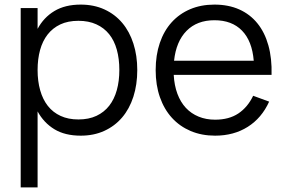

<svg xmlns="http://www.w3.org/2000/svg" viewBox="-20 -575 1242 835"><path d="M70 240V-540H143.5V-449.5Q170 -499 216.5 -527Q263 -555 331 -555Q388.5 -555 434.2 -534Q480 -513 511.8 -475.2Q543.5 -437.5 560.2 -385.2Q577 -333 577 -270.5Q577 -207 560 -154.2Q543 -101.5 511 -64Q479 -26.5 433.5 -5.8Q388 15 331 15Q262.5 15 216.5 -13Q170.5 -41 143.5 -90.5V240ZM321 -55.5Q366 -55.5 399.5 -71.2Q433 -87 455 -115.2Q477 -143.5 488 -183Q499 -222.5 499 -270.5Q499 -319.5 488 -359Q477 -398.5 454.8 -426.2Q432.5 -454 399 -469.2Q365.5 -484.5 321 -484.5Q275.5 -484.5 242.2 -468.8Q209 -453 187 -424.8Q165 -396.5 154.2 -357.2Q143.5 -318 143.5 -270.5Q143.5 -222 154.8 -182.2Q166 -142.5 188.2 -114.2Q210.5 -86 243.8 -70.8Q277 -55.5 321 -55.5Z M915.5 -54.5Q976 -54.5 1016.5 -81.5Q1057 -108.5 1081 -158.5L1150.5 -133Q1118 -61.5 1057.2 -23.2Q996.5 15 915.5 15Q857 15 809.2 -5.2Q761.5 -25.5 727.8 -62.5Q694 -99.5 675.5 -152.2Q657 -205 657 -270Q657 -335.5 675 -388.2Q693 -441 726.5 -478Q760 -515 807 -535Q854 -555 912.5 -555Q973.5 -555 1020.5 -534Q1067.5 -513 1099.5 -473.5Q1131.5 -434 1147.2 -377.5Q1163 -321 1161 -249.5H735.5Q738 -203.5 751.5 -167.2Q765 -131 788.2 -106Q811.5 -81 843.8 -67.8Q876 -54.5 915.5 -54.5ZM1083.5 -311Q1076.5 -396.5 1032.5 -441.8Q988.5 -487 912.5 -487Q837 -487 791.5 -441Q746 -395 737 -311Z"/></svg>

Font: Vela Sans
Style: Regular
Weight: 400
Designer: Principal design: Mikhail Sharanda - project Manrope.
Design modification: Ravid Balaliev
Foundry: Mikhail Sharanda
Version: Version 1.001